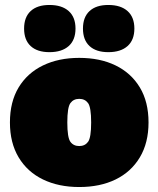

<svg xmlns="http://www.w3.org/2000/svg" viewBox="-20 -743 638 773"><path d="M299 -510Q383 -510 445.5 -479.5Q508 -449 543 -391Q578 -333 578 -250Q578 -168 543 -109.5Q508 -51 445.5 -20.5Q383 10 299 10Q216 10 153 -20.5Q90 -51 55 -109.5Q20 -168 20 -250Q20 -333 55 -391Q90 -449 153 -479.5Q216 -510 299 -510ZM299 -345Q276 -345 263.5 -328Q251 -311 251 -250Q251 -189 263.5 -172Q276 -155 299 -155Q322 -155 334.5 -172Q347 -189 347 -250Q347 -311 334.5 -328Q322 -345 299 -345ZM179 -723Q229 -723 256.5 -698.5Q284 -674 284 -628Q284 -582 256.5 -557.5Q229 -533 179 -533Q130 -533 103.5 -557.5Q77 -582 77 -628Q77 -674 103.5 -698.5Q130 -723 179 -723ZM416 -723Q466 -723 493.5 -698.5Q521 -674 521 -628Q521 -582 493.5 -557.5Q466 -533 416 -533Q367 -533 340.5 -557.5Q314 -582 314 -628Q314 -674 340.5 -698.5Q367 -723 416 -723Z"/></svg>

Font: Prodigy Sans Black
Style: Regular
Weight: 900
Designer: Wei Huang
Foundry: Wei Huang
Version: Version 1.003; ttfautohint (v1.8.3)